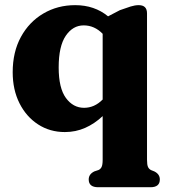

<svg xmlns="http://www.w3.org/2000/svg" viewBox="-20 -512 672 764"><path d="M370.5 233Q333 233 333 202Q333 181 355.5 170L372 164.5Q380 161 384.2 152.5Q388.5 144 388.5 123.5V-50Q356 -19.5 318.5 -3Q281 13.5 238 13.5Q178.5 13.5 131.5 -17Q84.5 -47.5 57.5 -101.2Q30.5 -155 30.5 -224.5Q30.5 -305 63.2 -365Q96 -425 152.5 -458.2Q209 -491.5 279 -491.5Q356 -491.5 410 -447L457 -471.5Q483 -481 500 -486.2Q517 -491.5 532 -491.5Q565 -491.5 565 -459V123.5Q565 144 569 152.5Q573 161 581.5 165L594 170Q616 181 616 202Q616 233 579 233ZM213.5 -243.5Q213.5 -161.5 242.2 -122.2Q271 -83 314.5 -83Q356 -83 388.5 -116V-377.5Q356 -411 313 -411Q270 -411 241.8 -369.8Q213.5 -328.5 213.5 -243.5Z"/></svg>

Font: Fraunces 9pt S050
Style: Bold
Weight: 700
Version: Version 1.000; ttfautohint (v1.8.3)